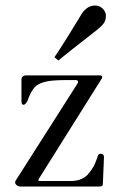

<svg xmlns="http://www.w3.org/2000/svg" viewBox="-20 -678 430 698"><path d="M192 -458 178 -470Q217 -528 270 -616Q292 -658 326 -658Q342 -658 353.5 -646.5Q365 -635 365 -622Q365 -605 358 -594.5Q351 -584 331 -568Q324 -562 280 -528Q236 -494 192 -458ZM54 0Q44 0 38 -7.5Q32 -15 38 -23L259 -370Q264 -377 264 -380Q264 -387 254 -387H229Q167 -387 146 -381Q118 -375 104.5 -359Q91 -343 80 -312Q73 -297 65 -297Q58 -297 58 -312V-388Q58 -404 77 -404H343Q349 -404 351 -400Q353 -396 349 -391L120 -26Q119 -22 120 -21Q121 -20 128 -20H239Q260 -20 276.5 -27.5Q293 -35 303.5 -48.5Q314 -62 320 -72.5Q326 -83 331 -98L336 -112Q339 -119 346 -119Q358 -119 358 -107L354 -10Q354 0 343 0Z"/></svg>

Font: HK Venetian
Style: Regular
Weight: 400
Designer: Alfredo Marco Pradil
Foundry: Alfredo Marco Pradil
Version: Version 1.000;PS 001.000;hotconv 1.0.88;makeotf.lib2.5.64775